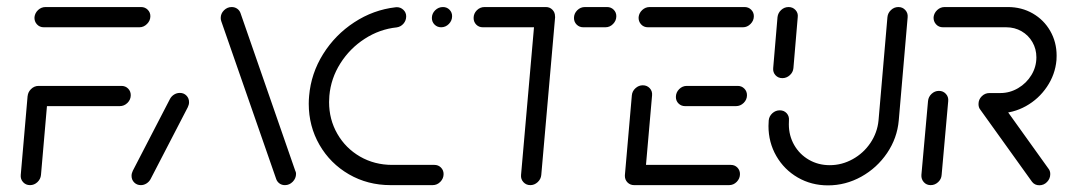

<svg xmlns="http://www.w3.org/2000/svg" viewBox="-20 -539 3103 559"><path d="M119.3 -260 99.3 -29.6Q98.1 -17.4 88.9 -8.7Q79.6 0 67.4 0Q55.2 0 47.2 -8.7Q39.3 -17.4 40.4 -29.6L60.4 -260ZM360.7 -261.9Q360.7 -248.9 351.1 -239.4Q341.5 -230 328.5 -230H87.4Q75.9 -230 68.1 -237.6Q60.4 -245.2 60.4 -256.7Q60.4 -269.6 70 -279.3Q79.6 -288.9 92.2 -288.9H333.7Q345.2 -288.9 353 -281.1Q360.7 -273.3 360.7 -261.9ZM80.4 -489.3Q81.9 -501.5 91.1 -510Q100.4 -518.5 112.6 -518.5H390.7Q402.2 -518.5 410 -510.7Q417.8 -503 417.8 -491.9Q417.8 -478.9 408.1 -469.3Q398.5 -459.6 385.9 -459.6H107.4Q95.2 -459.6 87.4 -468.3Q79.6 -477 80.4 -489.3Z M390 0Q378.5 0 370.7 -7.8Q363 -15.6 363 -27Q363 -34.4 366.7 -41.9L475.2 -251.5Q479.6 -259.3 487.2 -263.9Q494.8 -268.5 503.7 -268.5Q515.2 -268.5 522.8 -260.7Q530.4 -253 530.4 -241.5Q530.4 -234.1 526.7 -226.7L418.1 -17Q413.7 -9.3 406.1 -4.6Q398.5 0 390 0ZM841.9 -33Q841.9 -19.6 832.2 -9.8Q822.6 0 809.6 0Q800.7 0 794.1 -4.6Q787.4 -9.3 784.4 -17L624.4 -476.7Q622.6 -481.5 622.6 -486.7Q622.6 -499.6 632.2 -509.1Q641.9 -518.5 654.4 -518.5Q663.3 -518.5 670.2 -513.9Q677 -509.3 680 -501.5L839.6 -41.9Q841.9 -38.1 841.9 -33Z M878.9 -237Q878.9 -248.5 880 -260Q885.6 -325.2 920.7 -381.5Q955.9 -437.8 1011.5 -474.1Q1067 -510.4 1131.5 -517.8L1135.2 -518.1Q1146.3 -518.1 1154.4 -510.4Q1162.6 -502.6 1162.6 -491.5Q1162.6 -479.3 1154.8 -470.2Q1147 -461.1 1135.2 -459.3Q1085.2 -454.1 1041.9 -426.1Q998.5 -398.1 970.9 -354.4Q943.3 -310.7 938.9 -260Q938.1 -247.4 938.1 -241.9Q938.1 -191.1 962.2 -149.3Q986.3 -107.4 1028.3 -83.1Q1070.4 -58.9 1121.9 -58.9H1244.8Q1256.3 -58.9 1263.9 -51.1Q1271.5 -43.3 1271.5 -32.2Q1271.5 -19.3 1262 -9.6Q1252.6 0 1239.6 0H1117Q1050.4 0 995.9 -31.5Q941.5 -63 910.2 -117.2Q878.9 -171.5 878.9 -237ZM1237.4 -486.7Q1237.4 -499.6 1247 -509.1Q1256.7 -518.5 1269.6 -518.5Q1281.1 -518.5 1288.7 -510.7Q1296.3 -503 1296.3 -491.9Q1296.3 -478.9 1286.9 -469.3Q1277.4 -459.6 1264.4 -459.6Q1253 -459.6 1245.2 -467.4Q1237.4 -475.2 1237.4 -486.7Z M1596.3 -490.4 1555.9 -29.6Q1554.8 -17.4 1545.4 -8.7Q1535.9 0 1524.1 0Q1511.9 0 1503.9 -8.7Q1495.9 -17.4 1497 -29.6L1537.4 -490.4ZM1358.9 -486.7Q1358.9 -499.6 1368.3 -509.1Q1377.8 -518.5 1390.7 -518.5H1569.3Q1580.7 -518.5 1588.3 -510.7Q1595.9 -503 1595.9 -491.9Q1595.9 -478.9 1586.5 -469.3Q1577 -459.6 1564.1 -459.6H1385.6Q1374.1 -459.6 1366.5 -467.4Q1358.9 -475.2 1358.9 -486.7ZM1651.1 -486.7Q1651.1 -499.6 1660.6 -509.1Q1670 -518.5 1683 -518.5H1747.4Q1758.9 -518.5 1766.7 -510.7Q1774.4 -503 1774.4 -491.9Q1774.4 -478.9 1765 -469.3Q1755.6 -459.6 1742.6 -459.6H1678.1Q1666.7 -459.6 1658.9 -467.4Q1651.1 -475.2 1651.1 -486.7Z M1799.3 -28.5 1819.6 -261.5Q1820.7 -273.7 1830.2 -282.2Q1839.6 -290.7 1851.5 -290.7Q1863.7 -290.7 1871.7 -282.2Q1879.6 -273.7 1878.5 -261.5L1858.1 -28.5ZM2134.4 -32.2Q2134.4 -19.3 2125 -9.6Q2115.6 0 2102.6 0H1826.3Q1814.8 0 1807 -7.8Q1799.3 -15.6 1799.3 -27Q1799.3 -40 1808.7 -49.4Q1818.1 -58.9 1831.1 -58.9H2107.8Q2119.3 -58.9 2126.9 -51.1Q2134.4 -43.3 2134.4 -32.2ZM1947.8 -256.7Q1947.8 -269.6 1957.2 -279.3Q1966.7 -288.9 1979.6 -288.9H2127.8Q2139.3 -288.9 2147 -281.1Q2154.8 -273.3 2154.8 -261.9Q2154.8 -248.9 2145.2 -239.4Q2135.6 -230 2122.6 -230H1974.8Q1963.3 -230 1955.6 -237.6Q1947.8 -245.2 1947.8 -256.7ZM1839.3 -489.3Q1840.7 -501.5 1850 -510Q1859.3 -518.5 1871.5 -518.5H2147.8Q2159.3 -518.5 2167 -510.7Q2174.8 -503 2174.8 -491.9Q2174.8 -478.9 2165.2 -469.3Q2155.6 -459.6 2143 -459.6H1866.3Q1854.1 -459.6 1846.3 -468.3Q1838.5 -477 1839.3 -489.3Z M2257.8 -311.5Q2245.6 -311.5 2237.8 -320Q2230 -328.5 2231.1 -340.7L2243.7 -489.3Q2245.2 -501.5 2254.4 -510Q2263.7 -518.5 2275.9 -518.5Q2288.1 -518.5 2296.1 -509.8Q2304.1 -501.1 2302.6 -489.3L2290 -340.7Q2288.9 -328.5 2279.4 -320Q2270 -311.5 2257.8 -311.5ZM2595.6 -518.5Q2607.8 -518.5 2615.7 -509.8Q2623.7 -501.1 2622.6 -488.9L2596.7 -188.5Q2592.2 -137 2562.8 -93.5Q2533.3 -50 2487.6 -24.6Q2441.9 0.7 2390.7 0.7Q2342.2 0.7 2302.6 -22.2Q2263 -45.2 2240.2 -84.8Q2217.4 -124.4 2217.4 -172.2Q2217.4 -177.4 2218.1 -188.5Q2219.3 -200.7 2228.7 -209.3Q2238.1 -217.8 2250.4 -217.8Q2262.6 -217.8 2270.4 -209.3Q2278.1 -200.7 2277 -188.5Q2276.7 -184.4 2276.7 -177Q2276.7 -144.1 2292.2 -116.9Q2307.8 -89.6 2335 -73.9Q2362.2 -58.1 2395.9 -58.1Q2431.1 -58.1 2462.6 -75.6Q2494.1 -93 2514.3 -123Q2534.4 -153 2537.8 -188.5L2563.7 -488.9Q2564.8 -501.1 2574.1 -509.8Q2583.3 -518.5 2595.6 -518.5Z M2689.6 0Q2677.4 0 2669.6 -8.7Q2661.9 -17.4 2662.6 -29.6L2681.9 -244.8Q2683 -257 2692.2 -265.7Q2701.5 -274.4 2713.7 -274.4Q2725.9 -274.4 2733.9 -265.7Q2741.9 -257 2740.7 -244.8L2721.5 -29.6Q2720.7 -17.4 2711.3 -8.7Q2701.9 0 2689.6 0ZM3037.8 -32.2Q3037.8 -18.9 3028.5 -9.3Q3019.3 0.4 3005.9 0.4Q2992.6 0.4 2984.8 -9.6L2834.4 -219.3Q2828.9 -225.9 2828.9 -235.6Q2828.9 -248.9 2838.3 -258.5Q2847.8 -268.1 2860.7 -268.1Q2867.4 -268.1 2873 -265.4Q2878.5 -262.6 2882.2 -257.8L3032.2 -48.5Q3037.8 -41.9 3037.8 -32.2ZM2828.9 -236.3Q2828.9 -249.3 2838.3 -258.7Q2847.8 -268.1 2860.7 -268.1H2892.6Q2920 -268.1 2944.3 -282.4Q2968.5 -296.7 2983 -320.6Q2997.4 -344.4 2997.4 -372.2Q2997.4 -396.3 2985.9 -416.3Q2974.4 -436.3 2954.3 -448Q2934.1 -459.6 2909.6 -459.6H2725.2Q2713 -459.6 2705.2 -468.3Q2697.4 -477 2698.1 -489.3Q2699.6 -501.5 2708.9 -510Q2718.1 -518.5 2730.4 -518.5H2914.4Q2954.4 -518.5 2986.9 -499.8Q3019.3 -481.1 3037.8 -448.7Q3056.3 -416.3 3056.3 -377Q3056.3 -368.5 3055.9 -364.1Q3052.2 -321.9 3028.1 -286.3Q3004.1 -250.7 2966.9 -230Q2929.6 -209.3 2887.8 -209.3H2855.6Q2844.1 -209.3 2836.5 -217Q2828.9 -224.8 2828.9 -236.3Z"/></svg>

Font: 26F Galaxy Sans Medium
Style: Italic
Weight: 500
Italic angle: -5°
Designer: C₂₉H₂₅N₃O₅
Version: Version 1.200